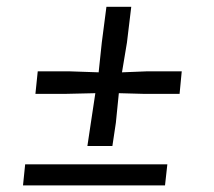

<svg xmlns="http://www.w3.org/2000/svg" viewBox="-20 -560 645 580"><path d="M244 -119 254.5 -189 268 -278.5 180 -276.5H87L94 -344.5H190.5L278 -341.5L287.5 -431.5L301.5 -539.5H376.5L363.5 -431.5L348.5 -341.5L423 -344.5H529L522.5 -276.5H412.5L339 -278.5L330 -189L319.5 -119ZM49.5 0 56 -63.5H485.5L478.5 0Z"/></svg>

Font: Merriweather 60pt SemiBold
Style: Italic
Weight: 600
Italic angle: -7.8°
Version: Version 2.101